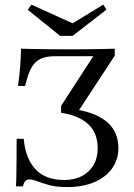

<svg xmlns="http://www.w3.org/2000/svg" viewBox="-20 -776 564 808"><path d="M262.9 11.3Q216.9 11.3 186.7 2.8Q156.5 -5.6 136.7 -13.3Q116.9 -21 103.2 -21Q92.7 -21 86.7 -14.5Q80.6 -8.1 76.6 8.1H46.8Q48.4 -9.7 48.8 -33.5Q49.2 -57.3 49.6 -95.2Q50 -133.1 50 -191.9H79.8Q87.1 -108.9 129.4 -63.7Q171.8 -18.5 250 -18.5Q291.1 -18.5 323 -34.3Q354.8 -50 373 -80.2Q391.1 -110.5 391.1 -152.4Q391.1 -216.1 352 -252.8Q312.9 -289.5 237.1 -301.6V-330.6L372.6 -539.5H215.3Q186.3 -539.5 165.7 -533.9Q145.2 -528.2 130.2 -514.1Q115.3 -500 104.8 -475.8Q94.4 -451.6 85.5 -414.5H55.6Q62.1 -456.5 64.9 -495.6Q67.7 -534.7 68.5 -571Q90.3 -570.2 118.1 -569.8Q146 -569.4 179.8 -569Q213.7 -568.5 254.8 -568.5Q285.5 -568.5 312.9 -568.5Q340.3 -568.5 365.7 -569Q391.1 -569.4 414.9 -569.8Q438.7 -570.2 462.9 -571V-541.9L306.5 -303.2L304.8 -314.5Q388.7 -300 433.5 -259.7Q478.2 -219.4 478.2 -152.4Q478.2 -104.8 452 -67.7Q425.8 -30.6 377.4 -9.7Q329 11.3 262.9 11.3ZM414.5 -756.5 428.2 -735.5 285.5 -625H233.1L96.8 -734.7L112.1 -756.5L306.5 -668.5H270.2Z"/></svg>

Font: Playfair
Style: Regular
Weight: 400
Designer: Claus Eggers Sørensen
Foundry: Claus Eggers Sørensen
Version: Version 2.001;gftools[0.9.30]